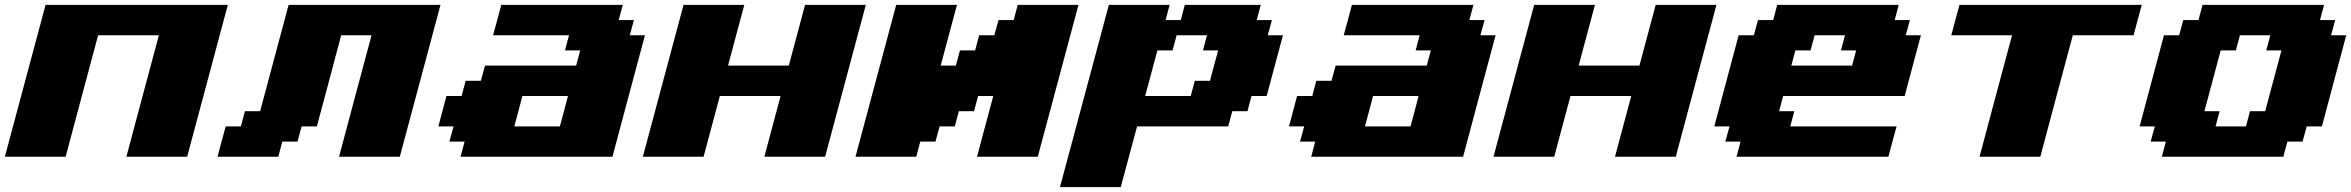

<svg xmlns="http://www.w3.org/2000/svg" viewBox="-20 -645 9674 790"><path d="M500 0H750Q777.8 -104 833.7 -312.3Q889.6 -520.5 917.5 -625H167.5Q139.6 -520.5 83.7 -312.3Q27.8 -104 0 0H250Q272 -83 316.7 -250Q361.3 -417 383.8 -500H633.8Q611.3 -417 566.7 -250Q522 -83 500 0Z M1375 0H1625Q1652.8 -104 1708.7 -312.3Q1764.6 -520.5 1792.5 -625H1167.5L1050.3 -187.5H987.8L971.2 -125H908.7Q902.8 -104 891.6 -62.5Q880.4 -21 875 0H1125L1141.6 -62.5H1204.1L1221.2 -125H1283.7Q1300.8 -187.5 1334 -312.5Q1367.2 -437.5 1383.8 -500H1508.8Q1486.3 -417 1441.7 -250Q1397 -83 1375 0Z M1875 0H2500Q2522 -83 2566.7 -250Q2611.3 -417 2633.8 -500H2571.3L2588.4 -562.5H2525.9L2542.5 -625H2042.5Q2037.1 -604 2025.9 -562.3Q2014.6 -520.5 2008.8 -500H2321.3L2304.7 -437.5H2367.2L2350.6 -375H1975.6L1958.5 -312.5H1896L1879.4 -250H1816.9Q1811.5 -229 1800.3 -187.3Q1789.1 -145.5 1783.7 -125H1846.2L1829.1 -62.5H1891.6ZM2283.7 -125H2096.2Q2102.1 -145.5 2113 -187.3Q2124 -229 2129.4 -250H2316.9Q2311.5 -229 2300.5 -187.3Q2289.6 -145.5 2283.7 -125Z M3125 0H3375Q3402.8 -104 3458.7 -312.3Q3514.6 -520.5 3542.5 -625H3292.5Q3281.2 -583.5 3259 -500Q3236.8 -416.5 3225.6 -375H2975.6Q2986.8 -416.5 3009 -500Q3031.2 -583.5 3042.5 -625H2792.5Q2764.6 -520.5 2708.7 -312.3Q2652.8 -104 2625 0H2875Q2886.2 -42 2908.4 -125Q2930.7 -208 2941.9 -250H3191.9Q3180.7 -208.5 3158.4 -125.2Q3136.2 -42 3125 0Z M4000 0H4250Q4277.8 -104 4333.7 -312.3Q4389.6 -520.5 4417.5 -625H4167.5L4150.9 -562.5H4088.4L4071.3 -500H4008.8L3992.2 -437.5H3929.7L3913.1 -375H3850.6Q3861.8 -416.5 3884 -500Q3906.2 -583.5 3917.5 -625H3667.5Q3639.6 -520.5 3583.7 -312.3Q3527.8 -104 3500 0H3750L3766.6 -62.5H3829.1L3846.2 -125H3908.7L3925.3 -187.5H3987.8L4004.4 -250H4066.9Q4055.7 -208.5 4033.4 -125.2Q4011.2 -42 4000 0Z M4341.3 125H4591.3Q4602.5 83 4625 0Q4647.5 -83 4658.7 -125H5033.7L5050.3 -187.5H5112.8L5129.4 -250H5191.9Q5203.1 -292 5225.3 -375.2Q5247.6 -458.5 5258.8 -500H5196.3L5213.4 -562.5H5150.9L5167.5 -625H4855L4838.4 -562.5H4775.9L4792.5 -625H4542.5Q4508.8 -500 4441.9 -250Q4375 0 4341.3 125ZM4879.4 -250H4691.9L4742.2 -437.5H4804.7L4821.3 -500H4946.3L4929.7 -437.5H4992.2Q4986.3 -417 4975.1 -375Q4963.9 -333 4958.5 -312.5H4896Z M5375 0H6000Q6022 -83 6066.7 -250Q6111.3 -417 6133.8 -500H6071.3L6088.4 -562.5H6025.9L6042.5 -625H5542.5Q5537.1 -604 5525.9 -562.3Q5514.6 -520.5 5508.8 -500H5821.3L5804.7 -437.5H5867.2L5850.6 -375H5475.6L5458.5 -312.5H5396L5379.4 -250H5316.9Q5311.5 -229 5300.3 -187.3Q5289.1 -145.5 5283.7 -125H5346.2L5329.1 -62.5H5391.6ZM5783.7 -125H5596.2Q5602.1 -145.5 5613 -187.3Q5624 -229 5629.4 -250H5816.9Q5811.5 -229 5800.5 -187.3Q5789.6 -145.5 5783.7 -125Z M6625 0H6875Q6902.8 -104 6958.7 -312.3Q7014.6 -520.5 7042.5 -625H6792.5Q6781.2 -583.5 6759 -500Q6736.8 -416.5 6725.6 -375H6475.6Q6486.8 -416.5 6509 -500Q6531.2 -583.5 6542.5 -625H6292.5Q6264.6 -520.5 6208.7 -312.3Q6152.8 -104 6125 0H6375Q6386.2 -42 6408.4 -125Q6430.7 -208 6441.9 -250H6691.9Q6680.7 -208.5 6658.4 -125.2Q6636.2 -42 6625 0Z M7125 0H7750Q7755.4 -21 7766.6 -62.5Q7777.8 -104 7783.7 -125H7346.2L7362.8 -187.5H7300.3L7316.9 -250H7816.9Q7828.1 -292 7850.3 -375.2Q7872.6 -458.5 7883.8 -500H7821.3L7838.4 -562.5H7775.9L7792.5 -625H7292.5L7275.9 -562.5H7213.4L7196.3 -500H7133.8Q7117.2 -437.5 7083.7 -312.5Q7050.3 -187.5 7033.7 -125H7096.2L7079.1 -62.5H7141.6ZM7600.6 -375H7350.6L7367.2 -437.5H7429.7L7446.3 -500H7571.3L7554.7 -437.5H7617.2Z M8125 0H8375Q8397 -83 8441.7 -250Q8486.3 -417 8508.8 -500H8758.8Q8764.2 -520.5 8775.4 -562.3Q8786.6 -604 8792.5 -625H8042.5Q8036.6 -604 8025.4 -562.3Q8014.2 -520.5 8008.8 -500H8258.8Q8236.3 -417 8191.7 -250Q8147 -83 8125 0Z M8875 0H9375L9391.6 -62.5H9454.1L9471.2 -125H9533.7Q9550.8 -187.5 9583.7 -312.5Q9616.7 -437.5 9633.8 -500H9571.3L9588.4 -562.5H9525.9L9542.5 -625H9042.5L9025.9 -562.5H8963.4L8946.3 -500H8883.8Q8867.2 -437.5 8833.7 -312.5Q8800.3 -187.5 8783.7 -125H8846.2L8829.1 -62.5H8891.6ZM9221.2 -125H9096.2L9112.8 -187.5H9050.3Q9061.5 -229 9083.7 -312.3Q9106 -395.5 9117.2 -437.5H9179.7L9196.3 -500H9321.3L9304.7 -437.5H9367.2Q9356 -396 9333.7 -312.5Q9311.5 -229 9300.3 -187.5H9237.8Z"/></svg>

Font: Faithful 32x
Style: BoldOblique
Weight: 400
Foundry: Faithful Resource Pack
Version: Version 1.0; January 27, 2023